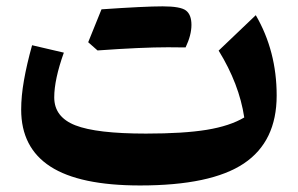

<svg xmlns="http://www.w3.org/2000/svg" viewBox="-20 -564 919 593"><path d="M734.4 -201.2Q718.8 -304.7 655.3 -407.7L770 -517.1Q834.5 -406.2 834.5 -269Q834.5 -127 733.2 -59.1Q631.8 8.8 412.6 8.8Q226.1 8.8 135.7 -49.6Q45.4 -107.9 45.4 -225.6Q45.4 -267.1 54 -315.9Q62.5 -364.7 79.1 -424.3L177.2 -401.4Q147.5 -318.4 147.5 -263.2Q147.5 -202.6 212.6 -177Q277.8 -151.4 430.7 -151.4Q547.4 -151.4 618.7 -163.1Q689.9 -174.8 734.4 -201.2ZM499 -418Q418 -418 281.2 -408.2Q261.7 -424.8 252.4 -433.6Q272.9 -485.4 293.5 -535.2Q427.2 -544.4 482.4 -544.4Q537.6 -544.4 554.4 -531.5Q571.3 -518.6 571.3 -487.1Q571.3 -455.6 553.2 -417.5Z"/></svg>

Font: Pinar-DS2-FD Bold
Style: Regular
Weight: 700
Designer: Amin Abedi
Version: Version 3.000